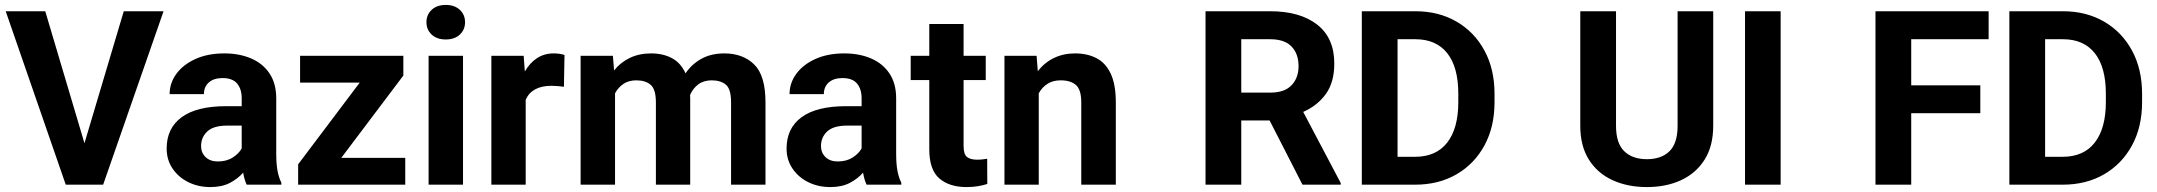

<svg xmlns="http://www.w3.org/2000/svg" viewBox="-20 -757 8843 787"><path d="M165.5 -710.9 326.2 -169.9 487.3 -710.9H650.4L402.8 0H249.5L3.4 -710.9Z M991.2 0Q981.9 -19 976.6 -49.3Q955.6 -24.9 922.9 -7.6Q890.1 9.8 842.3 9.8Q792 9.8 751.2 -10.7Q710.4 -31.2 686.8 -66.9Q663.1 -102.5 663.1 -148.4Q663.1 -231.4 724.6 -276.6Q786.1 -321.8 907.7 -321.8H970.7V-354.5Q970.7 -392.1 951.9 -414.6Q933.1 -437 892.1 -437Q856.4 -437 836.2 -419.2Q815.9 -401.4 815.9 -371.1H675.3Q675.3 -416.5 702.9 -454.3Q730.5 -492.2 781 -515.1Q831.5 -538.1 899.9 -538.1Q960.9 -538.1 1009 -517.6Q1057.1 -497.1 1084.7 -456.1Q1112.3 -415 1112.3 -353.5V-127.4Q1112.3 -84 1117.7 -56.2Q1123 -28.3 1133.3 -8.3V0ZM873 -95.2Q909.2 -95.2 934.6 -111.8Q960 -128.4 970.7 -148.9V-242.2H911.6Q855.5 -242.2 829.8 -218.3Q804.2 -194.3 804.2 -158.2Q804.2 -130.9 822.8 -113Q841.3 -95.2 873 -95.2Z M1641.1 -109.9V0H1202.1V-83.5L1454.6 -418.5H1210V-528.3H1633.3V-447.3L1378.9 -109.9Z M1728 -666Q1728 -696.8 1749.5 -716.8Q1771 -736.8 1807.1 -736.8Q1843.3 -736.8 1864.7 -716.8Q1886.2 -696.8 1886.2 -666Q1886.2 -635.3 1864.7 -615.2Q1843.3 -595.2 1807.1 -595.2Q1771 -595.2 1749.5 -615.2Q1728 -635.3 1728 -666ZM1877.9 -528.3V0H1736.8V-528.3Z M2293.9 -531.7 2291.5 -401.4Q2281.2 -402.8 2266.8 -404.1Q2252.4 -405.3 2240.7 -405.3Q2160.2 -405.3 2134.8 -348.1V0H1994.1V-528.3H2126.5L2131.3 -463.9Q2150.9 -498.5 2180.7 -518.3Q2210.4 -538.1 2250 -538.1Q2261.2 -538.1 2273.7 -536.4Q2286.1 -534.7 2293.9 -531.7Z M2588.4 -427.7Q2557.1 -427.7 2535.6 -413.3Q2514.2 -398.9 2501 -374.5V0H2359.9V-528.3H2492.2L2497.1 -468.3Q2522.9 -501 2561.3 -519.5Q2599.6 -538.1 2649.4 -538.1Q2697.3 -538.1 2733.9 -518.8Q2770.5 -499.5 2790 -456.5Q2815.4 -494.1 2855.2 -516.1Q2895 -538.1 2948.7 -538.1Q3025.4 -538.1 3071.5 -492.7Q3117.7 -447.3 3117.7 -337.4V0H2976.6V-337.4Q2976.6 -392.1 2955.3 -409.9Q2934.1 -427.7 2897.5 -427.7Q2864.7 -427.7 2842.5 -411.4Q2820.3 -395 2808.6 -367.7Q2809.1 -360.4 2809.1 -352.5V0H2668.5V-336.9Q2668.5 -390.6 2647.2 -409.2Q2626 -427.7 2588.4 -427.7Z M3532.2 0Q3522.9 -19 3517.6 -49.3Q3496.6 -24.9 3463.9 -7.6Q3431.2 9.8 3383.3 9.8Q3333 9.8 3292.2 -10.7Q3251.5 -31.2 3227.8 -66.9Q3204.1 -102.5 3204.1 -148.4Q3204.1 -231.4 3265.6 -276.6Q3327.1 -321.8 3448.7 -321.8H3511.7V-354.5Q3511.7 -392.1 3492.9 -414.6Q3474.1 -437 3433.1 -437Q3397.5 -437 3377.2 -419.2Q3356.9 -401.4 3356.9 -371.1H3216.3Q3216.3 -416.5 3243.9 -454.3Q3271.5 -492.2 3322 -515.1Q3372.6 -538.1 3440.9 -538.1Q3502 -538.1 3550 -517.6Q3598.1 -497.1 3625.7 -456.1Q3653.3 -415 3653.3 -353.5V-127.4Q3653.3 -84 3658.7 -56.2Q3664.1 -28.3 3674.3 -8.3V0ZM3414.1 -95.2Q3450.2 -95.2 3475.6 -111.8Q3501 -128.4 3511.7 -148.9V-242.2H3452.6Q3396.5 -242.2 3370.8 -218.3Q3345.2 -194.3 3345.2 -158.2Q3345.2 -130.9 3363.8 -113Q3382.3 -95.2 3414.1 -95.2Z M4020.5 -528.3V-428.7H3929.7V-159.2Q3929.7 -125 3943.4 -113.8Q3957 -102.5 3984.9 -102.5Q3998 -102.5 4008.3 -103.8Q4018.6 -105 4026.4 -106.4L4026.9 -2.9Q4008.8 2.9 3987.8 6.3Q3966.8 9.8 3941.4 9.8Q3871.6 9.8 3830.3 -25.6Q3789.1 -61 3789.1 -145V-428.7H3712.9V-528.3H3789.1V-658.7H3929.7V-528.3Z M4327.6 -427.7Q4295.9 -427.7 4273.4 -413.3Q4251 -398.9 4237.8 -374.5V0H4097.2V-528.3H4229L4233.9 -465.3Q4261.2 -500.5 4300 -519.3Q4338.9 -538.1 4386.7 -538.1Q4436.5 -538.1 4474.1 -518.8Q4511.7 -499.5 4532.7 -455.3Q4553.7 -411.1 4553.7 -336.9V0H4412.1V-337.4Q4412.1 -389.6 4390.1 -408.7Q4368.2 -427.7 4327.6 -427.7Z M5318.8 0 5184.1 -263.2H5067.9V0H4921.4V-710.9H5186.5Q5308.6 -710.9 5378.9 -656.2Q5449.2 -601.6 5449.2 -496.6Q5449.2 -419.9 5414.8 -372.1Q5380.4 -324.2 5321.8 -298.3L5475.6 -6.8V0ZM5186.5 -596.2H5067.9V-377.4H5187.5Q5245.1 -377.4 5273.9 -407.5Q5302.7 -437.5 5302.7 -485.8Q5302.7 -536.6 5273.9 -566.4Q5245.1 -596.2 5186.5 -596.2Z M5780.3 0H5562V-710.9H5781.7Q5877 -710.9 5950.2 -668.5Q6023.4 -626 6064.7 -549.8Q6106 -473.6 6106 -372.1V-338.4Q6106 -236.8 6064.7 -160.9Q6023.4 -85 5950.2 -42.5Q5877 0 5780.3 0ZM5781.7 -596.2H5708.5V-114.3H5780.3Q5866.7 -114.3 5912.1 -172.6Q5957.5 -231 5957.5 -338.4V-373Q5957.5 -481.9 5912.1 -539.1Q5866.7 -596.2 5781.7 -596.2Z M6856.4 -710.9H7002.4V-241.2Q7002.4 -159.2 6967.5 -103.3Q6932.6 -47.4 6871.3 -18.8Q6810.1 9.8 6730.5 9.8Q6650.9 9.8 6589.1 -18.8Q6527.3 -47.4 6492.4 -103.3Q6457.5 -159.2 6457.5 -241.2V-710.9H6604V-241.2Q6604 -169.9 6637.7 -137.2Q6671.4 -104.5 6730.5 -104.5Q6790 -104.5 6823.2 -137.2Q6856.4 -169.9 6856.4 -241.2Z M7278.8 -710.9V0H7132.8V-710.9Z M8097.2 -407.2V-293H7814V0H7667.5V-710.9H8131.3V-596.2H7814V-407.2Z M8434.6 0H8216.3V-710.9H8436Q8531.2 -710.9 8604.5 -668.5Q8677.7 -626 8719 -549.8Q8760.3 -473.6 8760.3 -372.1V-338.4Q8760.3 -236.8 8719 -160.9Q8677.7 -85 8604.5 -42.5Q8531.2 0 8434.6 0ZM8436 -596.2H8362.8V-114.3H8434.6Q8521 -114.3 8566.4 -172.6Q8611.8 -231 8611.8 -338.4V-373Q8611.8 -481.9 8566.4 -539.1Q8521 -596.2 8436 -596.2Z"/></svg>

Font: Vazirmatn RD UI FD
Style: Bold
Weight: 700
Designer: Saber Rastikerdar
Foundry: Saber Rastikerdar
Version: Version 33.003